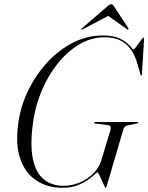

<svg xmlns="http://www.w3.org/2000/svg" viewBox="-20 -882 704 912"><path d="M468 -713.5Q510 -713.5 537 -703.5Q564 -693.5 579.8 -680.2Q595.5 -667 603.5 -657Q611.5 -647 614.5 -647Q617 -647 623.5 -655.5Q630 -664 638 -675.2Q646 -686.5 652.5 -695Q659 -703.5 660.5 -703.5Q662.5 -703.5 663.5 -702Q664.5 -700.5 664.5 -697L654 -528.5Q654 -526 653.5 -524.5Q653 -523 651.5 -523Q650.5 -523 649.2 -524.2Q648 -525.5 647 -529L635 -571.5Q622 -618.5 600.8 -648Q579.5 -677.5 549 -691.2Q518.5 -705 477.5 -705Q414 -705 357 -671.5Q300 -638 254.2 -580.5Q208.5 -523 178.2 -451.5Q148 -380 137.5 -304.5Q122 -195.5 136 -128.2Q150 -61 187.8 -30.2Q225.5 0.5 282 0.5Q322 0.5 359.2 -15.2Q396.5 -31 423.5 -58.2Q450.5 -85.5 460.5 -118.5L504 -262Q507 -273 505.2 -279.8Q503.5 -286.5 493 -287.5L434 -295Q430 -295.5 428.5 -296.5Q427 -297.5 427.5 -299Q427.5 -301 429 -301.8Q430.5 -302.5 432.5 -302.5H633Q635 -302.5 636 -301.8Q637 -301 637 -300Q636.5 -298.5 635.5 -297.5Q634.5 -296.5 630.5 -295.5L584.5 -286Q577.5 -284.5 572.8 -279.8Q568 -275 565.5 -266L487 1.5Q485.5 6 484.2 7.8Q483 9.5 480.5 9.5Q479.5 9.5 476 2Q472.5 -5.5 467.8 -16.2Q463 -27 457.8 -37.8Q452.5 -48.5 449 -56Q445.5 -63.5 444 -63.5Q440.5 -63.5 428.8 -52.5Q417 -41.5 396.2 -26.8Q375.5 -12 345.8 -1Q316 10 276.5 10Q205 10 152.5 -24.8Q100 -59.5 76.2 -127.8Q52.5 -196 67 -297Q77.5 -376 113.2 -450.5Q149 -525 203.5 -584.5Q258 -644 325.8 -678.8Q393.5 -713.5 468 -713.5ZM505.5 -812.5H485.5L583 -743.5Q587 -740.5 589 -742Q590 -743 590.2 -744.8Q590.5 -746.5 589.5 -748.5L522.5 -850Q519 -856 516 -858.8Q513 -861.5 508 -861.5Q503 -861.5 498.8 -858.8Q494.5 -856 488 -850L370 -748.5Q367.5 -746.5 367 -744.8Q366.5 -743 367 -742Q368 -741 370 -741.5Q372 -742 374.5 -743.5Z"/></svg>

Font: Fraunces 120pt Light
Style: Italic
Weight: 300
Italic angle: -16°
Version: Version 1.000;[b76b70a41]